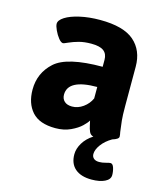

<svg xmlns="http://www.w3.org/2000/svg" viewBox="-109 -614 763 891"><g transform="rotate(15 272.5 -168.0)"><path d="M502 150Q502 171 477.5 183Q453 195 414 195Q363 195 335 171Q307 147 307 102Q307 75 323.5 47.5Q340 20 371 0Q357 -3 351 -16.5Q345 -30 342 -45.5Q339 -61 337 -68Q331 -57 313 -39.5Q295 -22 263 -7Q231 8 190 8Q113 8 77.5 -32Q42 -72 42 -138Q42 -218 100.5 -271Q159 -324 329 -324V-357Q329 -386 310.5 -400Q292 -414 251 -414Q217 -414 191.5 -407Q166 -400 146 -391Q126 -382 123 -382Q113 -382 101 -397Q89 -412 80 -431.5Q71 -451 71 -462Q71 -479 96 -495Q121 -511 165 -521Q209 -531 262 -531Q375 -531 426 -486.5Q477 -442 477 -364V-176Q477 -130 479.5 -106Q482 -82 486 -53Q489 -40 489 -31Q489 -19 459 -10Q428 8 410 32.5Q392 57 392 78Q392 91 401 99Q410 107 427 107Q442 107 458 102.5Q474 98 480 98Q491 98 496.5 115Q502 132 502 150ZM329 -227Q189 -227 189 -153Q189 -133 202 -121Q215 -109 239 -109Q267 -109 292 -127Q317 -145 329 -172Z"/></g></svg>

Font: Asap-Bold
Style: Bold
Weight: 700
Designer: Pablo Cosgaya
Foundry: Omnibus-Type
Version: Version 2.000; ttfautohint (v1.8)